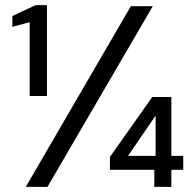

<svg xmlns="http://www.w3.org/2000/svg" viewBox="-20 -724 746 744"><path d="M95 -352V-638L28 -620V-662L118 -704H162V-352ZM80 0 487 -700H572L164 0ZM578 0V-66H406V-116L570 -348H644V-120H690V-66H644V0ZM476 -120H583V-276Z"/></svg>

Font: DM Sans 17pt
Style: Regular
Weight: 400
Version: Version 4.004;gftools[0.9.30]